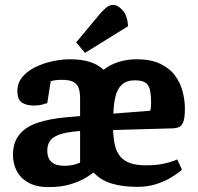

<svg xmlns="http://www.w3.org/2000/svg" viewBox="-20 -751 807 784"><path d="M178 13Q127 13 94.5 -6Q62 -25 47.5 -54.5Q33 -84 33 -118Q33 -170 59.5 -202Q86 -234 134.5 -250Q183 -266 249 -272L307 -277V-350Q307 -374 301.5 -390.5Q296 -407 280.5 -416Q265 -425 233 -425Q213 -425 202.5 -423Q192 -421 187 -419L173 -330Q169 -329 154 -324.5Q139 -320 120 -320Q87 -320 69 -332.5Q51 -345 51 -379Q51 -413 72 -437.5Q93 -462 126.5 -478Q160 -494 197 -501.5Q234 -509 265 -509Q314 -509 347.5 -498Q381 -487 403 -466Q429 -487 464 -498Q499 -509 537 -509Q596 -509 634.5 -490.5Q673 -472 695 -442Q717 -412 726 -376.5Q735 -341 735 -308Q735 -274 729.5 -256.5Q724 -239 713.5 -233.5Q703 -228 687 -227L442 -220Q443 -184 449.5 -157Q456 -130 471 -112Q486 -94 511.5 -85Q537 -76 575 -76Q617 -76 645.5 -82Q674 -88 689 -94Q704 -100 704 -100L723 -58Q723 -58 710 -47.5Q697 -37 673 -23Q649 -9 615.5 1.5Q582 12 541 12Q481 12 436 -1.5Q391 -15 362 -47Q353 -39 330 -25Q307 -11 269 1Q231 13 178 13ZM243 -74Q262 -74 278 -77.5Q294 -81 307 -87V-216Q250 -212 221 -201Q192 -190 182.5 -173.5Q173 -157 173 -136Q173 -74 243 -74ZM443 -287 594 -299Q597 -317 597 -329Q597 -362 592.5 -383Q588 -404 574 -413.5Q560 -423 531 -423Q497 -423 478 -405.5Q459 -388 451.5 -357Q444 -326 443 -287ZM327 -535 291 -578 387 -693Q399 -707 412 -718.5Q425 -730 441 -731Q459 -732 479.5 -710.5Q500 -689 503 -644Z"/></svg>

Font: Faustina
Style: Bold
Weight: 700
Designer: Alfonso Garcia
Foundry: http://www.omnibus-type.com
Version: Version 1.200